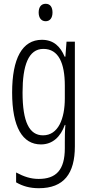

<svg xmlns="http://www.w3.org/2000/svg" viewBox="-20 -752 482 1013"><path d="M221 -732C196 -732 184 -713 184 -686C184 -659 197 -640 221 -640C244 -640 257 -658 257 -686C257 -713 246 -732 221 -732ZM201 -542C97 -542 44 -443 44 -264C44 -81 99 10 196 10C258 10 300 -31 322 -93H325C322 -57 322 -28 322 -2V30C322 146 275 192 184 192C142 192 106 180 65 158V210C101 231 139 241 185 241C317 241 375 164 375 20V-532H331L325 -453H321C299 -506 263 -542 201 -542ZM209 -494C289 -494 322 -419 322 -300V-233C322 -125 287 -38 207 -38C135 -38 99 -108 99 -264C99 -407 130 -494 209 -494Z"/></svg>

Font: Noto Sans Thai Looped ExtraCondensed Light
Style: Regular
Weight: 300
Width: 2
Designer: Sasikarn Vongin, Ben Mitchell
Foundry: The Fontpad Ltd
Version: Version 1.001